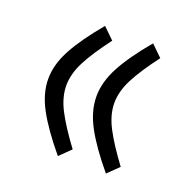

<svg xmlns="http://www.w3.org/2000/svg" viewBox="-90 -527 621 629"><g transform="rotate(20 220.5 -213.0)"><path d="M212.4 -23.4 174.3 13.7Q116.7 -55.2 87.4 -109.1Q58.1 -163.1 58.1 -213.4Q58.1 -264.2 87.2 -317.6Q116.2 -371.1 173.8 -439.9L212.4 -402.3Q166.5 -341.8 143.8 -297.9Q121.1 -253.9 121.1 -213.4Q121.1 -172.9 144 -128.7Q167 -84.5 212.4 -23.4ZM379.9 -23.4 341.8 13.7Q284.2 -55.2 255.1 -109.1Q226.1 -163.1 226.1 -213.4Q226.1 -264.2 254.9 -317.9Q283.7 -371.6 341.3 -439.9L379.9 -402.3Q334 -341.8 311.3 -297.9Q288.6 -253.9 288.6 -213.4Q288.6 -172.9 311.5 -128.7Q334.5 -84.5 379.9 -23.4Z"/></g></svg>

Font: Vazirmatn UI NL Light
Style: Regular
Weight: 300
Designer: Saber Rastikerdar
Foundry: Saber Rastikerdar
Version: Version 33.003